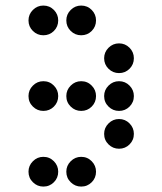

<svg xmlns="http://www.w3.org/2000/svg" viewBox="-20 -689 587 694"><path d="M190.4 -615.2Q190.4 -592.8 174.8 -577.1Q159.2 -561.5 136.7 -561.5Q114.7 -561.5 98.9 -577.1Q83 -592.8 83 -615.2Q83 -637.2 98.9 -653.1Q114.7 -668.9 136.7 -668.9Q159.2 -668.9 174.8 -653.1Q190.4 -637.2 190.4 -615.2ZM327.1 -615.2Q327.1 -592.8 311.5 -577.1Q295.9 -561.5 273.4 -561.5Q251.5 -561.5 235.6 -577.1Q219.7 -592.8 219.7 -615.2Q219.7 -637.2 235.6 -653.1Q251.5 -668.9 273.4 -668.9Q295.9 -668.9 311.5 -653.1Q327.1 -637.2 327.1 -615.2ZM463.9 -478.5Q463.9 -456.1 448.2 -440.4Q432.6 -424.8 410.2 -424.8Q388.2 -424.8 372.3 -440.4Q356.4 -456.1 356.4 -478.5Q356.4 -500.5 372.3 -516.4Q388.2 -532.2 410.2 -532.2Q432.6 -532.2 448.2 -516.4Q463.9 -500.5 463.9 -478.5ZM190.4 -341.8Q190.4 -319.3 174.8 -303.7Q159.2 -288.1 136.7 -288.1Q114.7 -288.1 98.9 -303.7Q83 -319.3 83 -341.8Q83 -363.8 98.9 -379.6Q114.7 -395.5 136.7 -395.5Q159.2 -395.5 174.8 -379.6Q190.4 -363.8 190.4 -341.8ZM327.1 -341.8Q327.1 -319.3 311.5 -303.7Q295.9 -288.1 273.4 -288.1Q251.5 -288.1 235.6 -303.7Q219.7 -319.3 219.7 -341.8Q219.7 -363.8 235.6 -379.6Q251.5 -395.5 273.4 -395.5Q295.9 -395.5 311.5 -379.6Q327.1 -363.8 327.1 -341.8ZM463.9 -341.8Q463.9 -319.3 448.2 -303.7Q432.6 -288.1 410.2 -288.1Q388.2 -288.1 372.3 -303.7Q356.4 -319.3 356.4 -341.8Q356.4 -363.8 372.3 -379.6Q388.2 -395.5 410.2 -395.5Q432.6 -395.5 448.2 -379.6Q463.9 -363.8 463.9 -341.8ZM463.9 -205.1Q463.9 -182.6 448.2 -167Q432.6 -151.4 410.2 -151.4Q388.2 -151.4 372.3 -167Q356.4 -182.6 356.4 -205.1Q356.4 -227.1 372.3 -242.9Q388.2 -258.8 410.2 -258.8Q432.6 -258.8 448.2 -242.9Q463.9 -227.1 463.9 -205.1ZM190.4 -68.4Q190.4 -45.9 174.8 -30.3Q159.2 -14.6 136.7 -14.6Q114.7 -14.6 98.9 -30.3Q83 -45.9 83 -68.4Q83 -90.3 98.9 -106.2Q114.7 -122.1 136.7 -122.1Q159.2 -122.1 174.8 -106.2Q190.4 -90.3 190.4 -68.4ZM327.1 -68.4Q327.1 -45.9 311.5 -30.3Q295.9 -14.6 273.4 -14.6Q251.5 -14.6 235.6 -30.3Q219.7 -45.9 219.7 -68.4Q219.7 -90.3 235.6 -106.2Q251.5 -122.1 273.4 -122.1Q295.9 -122.1 311.5 -106.2Q327.1 -90.3 327.1 -68.4Z"/></svg>

Font: DatDot
Style: Regular
Weight: 400
Designer: GGBot
Version: 1.00